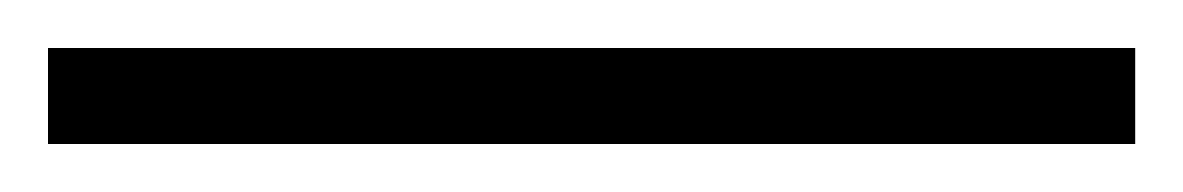

<svg xmlns="http://www.w3.org/2000/svg" viewBox="-20 -5 493 80"><path d="M0 15H453V55H0Z"/></svg>

Font: Khand Light
Style: Regular
Weight: 300
Designer: Devanagari: Sanchit Sawaria, Jyotish Sonowal; Latin: Satya Rajpurohit
Foundry: Indian Type Foundry
Version: Version 1.101;PS 1.0;hotconv 1.0.78;makeotf.lib2.5.61930; tt